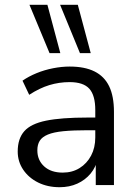

<svg xmlns="http://www.w3.org/2000/svg" viewBox="-20 -773 570 802"><path d="M229 9Q179 9 139.5 -10.5Q100 -30 77 -64Q54 -98 54 -140Q54 -194 81.5 -225Q109 -256 172.5 -269Q236 -282 346 -282H391V-229H347Q286 -229 245 -225Q204 -221 180 -211Q156 -201 146 -185Q136 -169 136 -145Q136 -104 164.5 -78Q193 -52 242 -52Q282 -52 312.5 -71Q343 -90 360.5 -123Q378 -156 378 -199V-313Q378 -375 353 -402.5Q328 -430 271 -430Q227 -430 186 -417.5Q145 -405 102 -377L74 -436Q100 -454 133 -467.5Q166 -481 202 -488Q238 -495 271 -495Q334 -495 375 -474.5Q416 -454 436 -412.5Q456 -371 456 -306V0H380V-113H389Q381 -75 358.5 -48Q336 -21 303 -6Q270 9 229 9ZM314 -551 231 -753H305L359 -551ZM187 -551 103 -753H178L232 -551Z"/></svg>

Font: NunitoSans1
Style: Book
Weight: 400
Designer: Vernon Adams
Foundry: Vernon Adams
Version: Version 3.101;gftools[0.9.27]